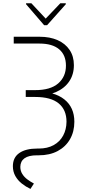

<svg xmlns="http://www.w3.org/2000/svg" viewBox="-20 -956 542 1194"><path d="M65.4 -727.5H225.6Q290.5 -727.5 338.4 -706.3Q386.2 -685.1 412.8 -645.5Q439.5 -606 439.5 -550.8Q439.5 -492.7 410.4 -449.7Q381.3 -406.7 327.4 -383.1Q273.4 -359.4 198.2 -359.4H140.1V-395.5H196.3Q293 -395 341.6 -437Q390.1 -479 390.1 -547.9Q390.1 -613.8 347.9 -649.4Q305.7 -685.1 225.6 -685.1H65.4ZM140.1 -387.7H201.2Q317.4 -387.7 379.9 -338.1Q442.4 -288.6 442.4 -198.7Q442.4 -137.7 415.5 -90.6Q388.7 -43.5 338.9 -16.8Q289.1 9.8 220.7 9.8H210.4Q157.7 9.8 132.3 28.3Q106.9 46.9 106.4 81.5Q106.4 106.4 118.7 126Q130.9 145.5 150.4 159.9Q169.9 174.3 190.9 185.5L169.4 218.8Q141.1 205.6 116 185.8Q90.8 166 75.4 138.7Q60.1 111.3 60.1 77.6Q60.1 23.4 100.1 -4.4Q140.1 -32.2 211.9 -32.2H220.7Q275.4 -32.2 314 -53.7Q352.5 -75.2 372.8 -113Q393.1 -150.9 393.6 -198.7Q393.6 -272.9 345 -313Q296.4 -353 199.7 -353H140.1ZM175.3 -935.5 264.2 -840.3 355 -935.5H389.2V-929.7L272.9 -799.3H254.4L142.1 -929.7V-935.5Z"/></svg>

Font: Inter 20pt ExtraLight
Style: Regular
Weight: 250
Version: Version 4.001;git-66647c0bb